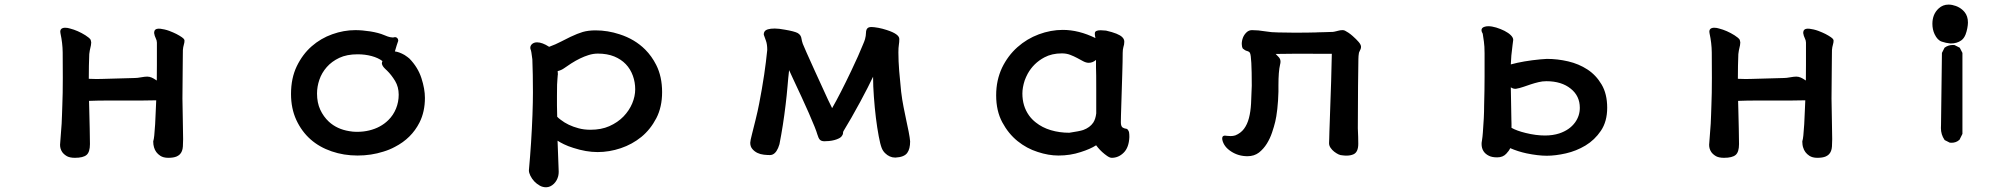

<svg xmlns="http://www.w3.org/2000/svg" viewBox="-20 -604 8540 815"><path d="M755.4 -304.2 754.4 -185.5Q754.4 -169.4 755.9 -99.4Q757.3 -29.3 757.3 -13.2Q757.3 2.9 756.3 17.6Q754.9 39.6 743.2 51.3Q737.8 56.6 730 60.1Q716.8 65.9 694.3 65.9Q673.3 65.9 660.2 57.1Q640.1 43.9 633.8 21.5Q632.3 17.6 631.3 10Q630.4 2.4 630.4 -2.9V-3.9Q633.3 -13.7 634.8 -28.8Q639.2 -73.2 641.1 -132.3Q642.1 -157.2 643.1 -178.2Q611.3 -177.2 576.2 -177.2H428.2Q395 -177.2 357.9 -175.8Q357.9 -156.2 358.9 -138.2Q359.9 -108.4 360.8 -57.6Q361.8 -6.8 361.8 7.8Q361.8 41.5 347.4 53.7Q333 65.9 297.9 65.9Q276.9 65.9 264.2 59.1Q251 51.3 244.1 41.5Q234.9 27.8 234.9 10.7Q234.9 4.4 235.8 -1Q240.7 -61.5 241.7 -79.6Q242.7 -97.7 243.2 -116.7Q243.7 -135.7 244.6 -158.7Q246.6 -204.6 246.6 -273.2Q246.6 -341.8 246.1 -381.8Q245.6 -421.4 236.8 -461.9Q235.8 -465.8 235.8 -469.2Q235.8 -480 244.1 -483.9Q249.5 -486.3 255.9 -486.3Q262.2 -486.3 267.3 -485.4Q272.5 -484.4 277.3 -482.9Q310.1 -474.6 342.8 -454.1Q359.4 -443.4 364.3 -436Q365.2 -434.1 365.7 -431.6Q367.2 -427.2 367.2 -424.1Q367.2 -420.9 366.7 -418.5Q366.7 -413.1 363.8 -401.9Q360.8 -390.6 358.9 -374.5Q356.9 -327.6 356.9 -269.5Q374.5 -268.6 389.2 -268.6Q399.9 -268.6 413.1 -269L552.7 -272.9Q563 -272.9 579.1 -275.9Q595.2 -278.8 604.7 -278.8Q614.3 -278.8 623.5 -274.9Q630.9 -272 645.5 -262.2Q646 -293 646 -328.6V-422.9Q646 -432.1 641.1 -441.7Q636.2 -451.2 634.3 -463.4Q634.3 -464.4 634.3 -465.3Q634.3 -472.7 638.7 -477.5Q642.1 -480.5 646 -481.4Q649.9 -482.4 652.8 -482.4Q655.8 -482.4 661.6 -481.9Q667.5 -481.4 678 -479Q688.5 -476.6 698 -473.1Q707.5 -469.7 714.8 -466.3Q729.5 -460 741.7 -452.6Q753.9 -445.3 758.5 -440.7Q763.2 -436 763.2 -431.6Q763.2 -423.8 760.3 -414.1Q757.3 -404.3 756.3 -391.6Q756.3 -379.4 755.9 -356.2Q755.4 -333 755.4 -304.2Z M1670.4 -431.6V-430.7Q1668 -423.3 1664.1 -412.1Q1660.2 -400.9 1656.2 -385.7Q1673.8 -383.8 1697.3 -370.6Q1703.6 -366.7 1709.5 -362.1Q1715.3 -357.4 1717.8 -355.5Q1753.9 -318.4 1768.8 -272.5Q1783.7 -226.6 1783.7 -188.5Q1783.7 -129.4 1760.7 -84Q1726.6 -16.6 1656.2 19.5Q1633.8 31.7 1607.4 39.6Q1555.7 56.2 1497.6 56.2Q1439.5 56.2 1388.2 38.6Q1283.2 2.9 1237.8 -94.7Q1215.3 -143.6 1215.3 -205.1Q1215.3 -272 1239.7 -322.8Q1264.2 -373.5 1303 -407.5Q1341.8 -441.4 1390.6 -458.7Q1439.5 -476.1 1488.3 -476.1Q1517.1 -476.1 1551.8 -470.7Q1587.9 -464.8 1610.4 -455.1Q1627.4 -447.8 1635.7 -446.3Q1644 -444.8 1647.5 -444.8L1650.9 -445.3Q1652.8 -446.3 1655.8 -446.3Q1660.6 -446.3 1662.6 -445.1Q1664.6 -443.8 1665.8 -442.6Q1667 -441.4 1668 -440.2Q1668.9 -439 1669.4 -437.5Q1670.4 -434.6 1670.4 -431.6ZM1601.1 -335.9Q1601.1 -340.3 1603.5 -344.7Q1585.4 -358.4 1557.6 -366Q1529.8 -373.5 1498 -373.5Q1452.1 -373.5 1420.2 -358.4Q1388.2 -343.3 1366.9 -319.1Q1345.7 -294.9 1335.7 -265.6Q1325.7 -236.3 1325.7 -207Q1325.7 -168 1339.4 -138.4Q1353 -108.9 1376 -87.4Q1410.6 -55.7 1461.9 -47.4Q1478 -44.4 1493.7 -44.4Q1509.3 -44.4 1522.2 -45.9Q1535.2 -47.4 1547.1 -50.3Q1559.1 -53.2 1570.3 -57.4Q1581.5 -61.5 1591.3 -66.9Q1612.3 -78.1 1628.4 -94.2Q1649.4 -114.7 1660.9 -142.8Q1672.4 -170.9 1672.4 -202.1Q1672.4 -234.9 1657.2 -260.3Q1641.1 -286.6 1623 -304.2Q1621.1 -306.6 1616.7 -310.1L1612.8 -314Q1603 -323.7 1601.1 -333.5Q1601.1 -335 1601.1 -335.9Z M2259.8 -424.3Q2281.7 -424.3 2311 -405.3Q2338.9 -415.5 2361.6 -427.5Q2384.3 -439.5 2401.4 -447.5Q2418.5 -455.6 2429.9 -460Q2441.4 -464.4 2453.6 -468.3Q2477.5 -475.1 2507.8 -475.1Q2559.6 -475.1 2609.9 -458.5Q2674.3 -438 2718.8 -393.6Q2746.6 -365.7 2765.6 -328.1Q2790.5 -278.8 2790.5 -212.9Q2790.5 -149.9 2766.1 -102.5Q2741.2 -54.7 2702.6 -22.9Q2663.6 8.8 2615 25.1Q2566.4 41.5 2516.6 41.5Q2468.3 41.5 2414.1 23.9Q2390.6 16.6 2373.8 8.3Q2356.9 0 2346.7 -6.8L2351.1 110.8Q2351.6 117.2 2351.6 125.5Q2351.6 133.8 2349.6 143.1Q2344.7 162.6 2331.5 175.8Q2315.9 190.9 2297.9 190.9Q2283.7 190.9 2271.5 184.1Q2245.1 169.4 2231.4 142.1Q2225.1 129.4 2225.1 119.1V118.7Q2235.8 1.5 2240.2 -116.2Q2242.2 -172.4 2242.2 -211.4Q2242.2 -290 2239.7 -352.1Q2235.4 -388.7 2232.4 -394Q2231 -397 2231 -401.4Q2231 -409.7 2237.8 -416.5Q2246.1 -424.3 2259.8 -424.3ZM2347.2 -302.2Q2348.1 -296.9 2348.1 -289.1V-287.6L2347.7 -287.1Q2347.2 -282.7 2346.2 -268.6Q2345.2 -254.4 2344.7 -244.6Q2344.2 -224.6 2344.2 -197.3V-155.8Q2344.2 -132.8 2345.2 -108.4Q2350.6 -102.5 2359.9 -95.7Q2391.1 -71.3 2435.5 -59.6Q2458.5 -53.2 2486.3 -53.2Q2532.2 -53.2 2566.4 -68.4Q2602.5 -84.5 2626.7 -109.6Q2650.9 -134.8 2663.6 -165Q2676.3 -195.3 2676.3 -225.1Q2676.3 -254.9 2666.5 -282.2Q2645.5 -340.3 2587.4 -364.3Q2557.6 -376.5 2517.6 -376.5Q2498 -376.5 2478 -370.1Q2443.4 -359.4 2404.3 -334.5Q2387.7 -323.7 2374 -314Q2362.3 -305.7 2347.2 -302.2Z M3558.6 -42.5V-40Q3558.6 -35.6 3556.2 -31Q3553.7 -26.4 3551.3 -23.9Q3546.4 -19 3541 -16.6Q3523.4 -7.8 3499 -5.4Q3488.8 -4.4 3479.5 -4.4Q3466.8 -4.4 3460.4 -10.7Q3454.1 -17.1 3449.2 -34.2Q3444.3 -53.2 3413.1 -124.5Q3385.3 -187.5 3346.7 -269Q3336.9 -290 3329.6 -306.2Q3325.7 -273.4 3322.8 -237.1Q3319.8 -200.7 3314.9 -160.2Q3304.2 -70.3 3288.6 8.3Q3278.3 43.5 3259.8 51.8Q3254.4 54.2 3248 54.2Q3236.8 54.2 3222.7 52.7Q3191.9 49.3 3174.3 29.3Q3164.6 18.6 3164.6 2Q3164.6 -6.3 3172.4 -36.1Q3177.2 -55.2 3187 -94.5Q3196.8 -133.8 3202.6 -164.6Q3208.5 -195.3 3213.9 -226.1Q3225.1 -291 3231 -340.3L3236.8 -392.1Q3236.8 -416 3231.4 -430.7L3222.2 -456.5Q3222.2 -458.5 3222.2 -460Q3222.2 -464.8 3225.1 -469.7Q3232.9 -482.9 3268.6 -482.9Q3285.6 -482.9 3311.5 -478Q3351.6 -471.2 3365.7 -463.9Q3380.4 -455.6 3382.3 -439Q3383.3 -431.2 3387.7 -418Q3389.6 -413.1 3403.8 -380.6Q3418 -348.1 3438 -304.7Q3458 -261.2 3473.1 -228Q3497.1 -174.3 3512.2 -145Q3545.9 -203.6 3593.3 -303.2Q3625.5 -370.6 3643.6 -416Q3649.4 -429.2 3651.9 -438Q3655.8 -452.6 3655.8 -463.4Q3655.8 -483.4 3668 -487.8Q3672.4 -489.3 3680.4 -489.3Q3688.5 -489.3 3709 -485.8Q3726.6 -482.4 3744.1 -476.6Q3797.4 -459.5 3797.4 -438.5Q3797.4 -425.3 3795.4 -413.1Q3793.5 -401.9 3793.5 -381.3Q3793.5 -344.7 3796.9 -302.5Q3800.3 -260.3 3805.2 -214.4Q3809.1 -181.6 3815.4 -149.9Q3821.8 -118.2 3827.6 -90.3Q3833.5 -62.5 3836.9 -45.9Q3842.3 -18.1 3843.3 -3.9Q3843.3 28.3 3831.1 44.9Q3818.4 63 3780.8 64.9H3780.3Q3755.9 64.9 3736.8 45.9Q3727.5 36.6 3722.7 24.4Q3716.3 8.3 3710 -25.9Q3696.3 -98.6 3689.5 -192.9Q3686 -238.3 3686 -278.3Q3666.5 -236.8 3631.3 -171.4Q3593.3 -101.1 3560.1 -46.9Q3558.6 -43.9 3558.6 -42.5Z M4472.7 56.2Q4430.7 56.2 4384.8 41Q4338.4 26.4 4299.3 -5.1Q4260.3 -36.6 4234.4 -85Q4208.5 -133.3 4208.5 -199.2Q4208.5 -231.9 4214.8 -261.2Q4221.2 -290.5 4233.4 -316.4Q4258.3 -367.7 4298.6 -403.6Q4338.9 -439.5 4389.6 -458.3Q4440.4 -477.1 4491.2 -477.1Q4559.1 -477.1 4629.9 -442.4Q4629.9 -442.9 4629.6 -444.3Q4629.4 -445.8 4628.9 -447.5Q4628.4 -449.2 4628.4 -450.7Q4628.4 -452.6 4627.4 -456.5V-462.9Q4627.4 -475.6 4652.3 -475.6Q4660.6 -475.6 4674.8 -474.1Q4728.5 -461.9 4743.7 -446.3Q4752.4 -438 4752.4 -426.8Q4752.4 -415 4748.5 -403.8Q4745.6 -393.6 4745.6 -379.4Q4745.6 -346.7 4743.7 -288.1Q4738.8 -132.3 4738.3 -113.5Q4737.8 -94.7 4737.8 -85Q4737.8 -67.9 4745.6 -62.5Q4751.5 -58.6 4764.2 -56.6Q4771.5 -49.3 4772.7 -41.5Q4773.9 -33.7 4773.9 -22.5V-22Q4772 22 4750 43.9Q4728 65.9 4699.2 65.9Q4690.9 65.9 4679.7 58.1Q4657.2 42.5 4640.6 22.5Q4635.3 16.6 4632.8 12.7Q4607.9 28.8 4567.4 41.5Q4523.4 56.2 4472.7 56.2ZM4633.3 -224.6Q4633.3 -265.6 4633.1 -282.5Q4632.8 -299.3 4632.6 -305.2Q4632.3 -311 4632.3 -316.4Q4632.3 -327.1 4632.3 -335V-349.6Q4618.2 -337.4 4601.6 -337.4Q4590.3 -337.4 4577.6 -344.2L4552.2 -357.9Q4538.6 -365.2 4522.7 -371.3Q4506.8 -377.4 4487.3 -377.4Q4444.8 -377.4 4413.1 -360.4Q4367.2 -335.9 4342.3 -291Q4335 -277.3 4329.6 -262.7Q4319.8 -232.4 4319.8 -207Q4319.8 -153.8 4347.7 -114.3Q4359.9 -97.2 4377 -84Q4403.8 -62.5 4440.4 -51.5Q4477.1 -40.5 4519 -40.5Q4562.5 -46.9 4578.1 -52.2Q4606.4 -62.5 4620.6 -83.5Q4630.4 -98.6 4633.3 -122.6Z M5633.3 -375.5 5485.4 -376Q5440.9 -376 5395 -375Q5402.8 -367.7 5408.2 -361.3Q5415.5 -353.5 5415.5 -342.3Q5415.5 -336.4 5413.6 -329.6Q5406.7 -300.8 5406.7 -241.7V-214.8Q5405.8 -176.3 5401.9 -141.4Q5397.9 -106.4 5393.1 -87.4Q5388.2 -66.9 5379.6 -41.5Q5371.1 -16.1 5357.4 5.9Q5343.8 27.8 5324.2 43.5Q5303.7 59.1 5275.4 59.1Q5236.8 59.1 5206.1 39.1Q5174.8 19 5168.5 -10.7Q5168 -14.2 5168 -16.1Q5168 -24.4 5173.3 -26.9Q5176.3 -28.3 5179.9 -28.3Q5183.6 -28.3 5188.5 -27.3Q5197.8 -26.4 5203.6 -26.4Q5214.4 -26.4 5223.6 -29.3Q5246.6 -38.6 5260.5 -57.1Q5274.4 -75.7 5281.5 -102.8Q5288.6 -129.9 5290.5 -164.6Q5292.5 -199.2 5293.5 -240.2Q5293.5 -363.8 5286.1 -378.4Q5284.2 -382.8 5281.2 -384.3Q5277.3 -386.7 5272.9 -387.7Q5265.1 -389.6 5255.4 -397.9Q5251 -406.2 5251 -417.5Q5251 -431.2 5256.3 -444.8Q5261.2 -457 5271.2 -466.6Q5281.2 -476.1 5294.4 -476.1Q5320.8 -476.1 5349.1 -471.2Q5377.4 -466.3 5406.2 -466.3Q5439.5 -465.3 5474.1 -465.3Q5508.8 -465.3 5527.6 -465.6Q5546.4 -465.8 5552.2 -466.1Q5558.1 -466.3 5563.7 -466.3Q5569.3 -466.3 5574.7 -466.8Q5585.9 -466.8 5603 -467.5Q5620.1 -468.3 5627.7 -468.3Q5635.3 -468.3 5636.7 -468.5Q5638.2 -468.8 5640.1 -469Q5642.1 -469.2 5644.5 -469.7Q5648.9 -470.7 5653.1 -471.7Q5657.2 -472.7 5659.9 -473.4Q5662.6 -474.1 5665.3 -474.6Q5668 -475.1 5670.4 -475.6Q5675.3 -476.1 5679.7 -476.1Q5684.1 -476.1 5689 -473.9Q5693.8 -471.7 5703.1 -465.6Q5712.4 -459.5 5721.7 -451.2Q5737.3 -437.5 5747.3 -425.8Q5757.3 -414.1 5757.3 -405.3Q5757.3 -399.9 5755.4 -395.5Q5753.4 -391.1 5752 -388.2Q5747.6 -380.4 5747.6 -374V-373Q5746.6 -370.1 5746.1 -353.5Q5745.6 -330.6 5744.6 -238Q5743.7 -145.5 5743.7 -59.6Q5745.6 -20.5 5745.6 6.3Q5745.6 41.5 5725.6 50.8Q5712.9 56.6 5695.3 56.6Q5686.5 56.6 5677.2 55.2Q5663.6 55.2 5643.6 40Q5634.8 33.2 5628.2 23.7Q5621.6 14.2 5621.6 3.9Q5621.6 1 5622.3 -16.4Q5623 -33.7 5623 -43.5Q5624 -63.5 5624.8 -94.7Q5625.5 -126 5627 -160.2Q5629.4 -216.8 5630.4 -258.3Q5633.3 -364.7 5633.3 -375.5Z M6459.5 46.9Q6423.3 39.1 6390.6 24.9Q6385.3 36.6 6374 48.3Q6359.9 64 6335 64Q6314 64 6300.8 57.6Q6269 42.5 6269 6.8Q6269 0.5 6270.5 -6.6Q6272 -13.7 6272.9 -24.4Q6273.9 -35.2 6274.4 -41Q6279.8 -106.4 6279.8 -156.2Q6281.7 -221.7 6281.7 -279.3V-377.9Q6281.7 -408.7 6278.8 -427.7Q6275.9 -446.8 6273.9 -460.9Q6268.6 -469.7 6268.6 -475.6Q6268.6 -486.3 6281.2 -490.2Q6288.1 -492.7 6297.4 -492.7Q6312.5 -492.7 6331.1 -487.1Q6349.6 -481.4 6366.2 -473.1Q6383.3 -464.4 6393.3 -454.3Q6403.3 -444.3 6403.3 -434.6Q6403.3 -431.2 6400.4 -412.1Q6394 -365.2 6393.1 -330.6Q6446.3 -345.2 6519 -352.1Q6533.7 -353.5 6546.4 -354H6546.9Q6591.3 -354 6636.5 -343.5Q6681.6 -333 6718.3 -309.1Q6754.9 -285.2 6778.3 -245.6Q6802.2 -205.6 6802.2 -146.5Q6802.2 -88.4 6775.4 -48.8Q6749 -9.8 6710 13.7Q6670.9 37.1 6626.7 47.1Q6582.5 57.1 6545.7 57.1Q6508.8 57.1 6459.5 46.9ZM6411.1 -227.1Q6402.3 -227.1 6393.1 -233.4Q6393.1 -230.5 6394.3 -165.3Q6395.5 -100.1 6395.5 -95.5Q6395.5 -90.8 6395.8 -86.4Q6396 -82 6396 -78.1Q6396 -69.3 6396 -61.5Q6418 -48.8 6456.1 -39.6Q6499.5 -28.8 6538.1 -28.8Q6571.3 -28.8 6598.6 -37.6Q6642.6 -52.2 6666 -84.5Q6686 -112.3 6686 -146.5Q6686 -196.8 6647.5 -227.5Q6608.4 -259.3 6543.9 -259.3Q6526.9 -259.3 6511.2 -255.4Q6494.6 -251.5 6478.8 -246.3Q6462.9 -241.2 6446.8 -235.4Q6429.7 -229.5 6415 -227.1Q6413.1 -227.1 6411.1 -227.1Z M7755.4 -304.2 7754.4 -185.5Q7754.4 -169.4 7755.9 -99.4Q7757.3 -29.3 7757.3 -13.2Q7757.3 2.9 7756.3 17.6Q7754.9 39.6 7743.2 51.3Q7737.8 56.6 7730 60.1Q7716.8 65.9 7694.3 65.9Q7673.3 65.9 7660.2 57.1Q7640.1 43.9 7633.8 21.5Q7632.3 17.6 7631.3 10Q7630.4 2.4 7630.4 -2.9V-3.9Q7633.3 -13.7 7634.8 -28.8Q7639.2 -73.2 7641.1 -132.3Q7642.1 -157.2 7643.1 -178.2Q7611.3 -177.2 7576.2 -177.2H7428.2Q7395 -177.2 7357.9 -175.8Q7357.9 -156.2 7358.9 -138.2Q7359.9 -108.4 7360.8 -57.6Q7361.8 -6.8 7361.8 7.8Q7361.8 41.5 7347.4 53.7Q7333 65.9 7297.9 65.9Q7276.9 65.9 7264.2 59.1Q7251 51.3 7244.1 41.5Q7234.9 27.8 7234.9 10.7Q7234.9 4.4 7235.8 -1Q7240.7 -61.5 7241.7 -79.6Q7242.7 -97.7 7243.2 -116.7Q7243.7 -135.7 7244.6 -158.7Q7246.6 -204.6 7246.6 -273.2Q7246.6 -341.8 7246.1 -381.8Q7245.6 -421.4 7236.8 -461.9Q7235.8 -465.8 7235.8 -469.2Q7235.8 -480 7244.1 -483.9Q7249.5 -486.3 7255.9 -486.3Q7262.2 -486.3 7267.3 -485.4Q7272.5 -484.4 7277.3 -482.9Q7310.1 -474.6 7342.8 -454.1Q7359.4 -443.4 7364.3 -436Q7365.2 -434.1 7365.7 -431.6Q7367.2 -427.2 7367.2 -424.1Q7367.2 -420.9 7366.7 -418.5Q7366.7 -413.1 7363.8 -401.9Q7360.8 -390.6 7358.9 -374.5Q7356.9 -327.6 7356.9 -269.5Q7374.5 -268.6 7389.2 -268.6Q7399.9 -268.6 7413.1 -269L7552.7 -272.9Q7563 -272.9 7579.1 -275.9Q7595.2 -278.8 7604.7 -278.8Q7614.3 -278.8 7623.5 -274.9Q7630.9 -272 7645.5 -262.2Q7646 -293 7646 -328.6V-422.9Q7646 -432.1 7641.1 -441.7Q7636.2 -451.2 7634.3 -463.4Q7634.3 -464.4 7634.3 -465.3Q7634.3 -472.7 7638.7 -477.5Q7642.1 -480.5 7646 -481.4Q7649.9 -482.4 7652.8 -482.4Q7655.8 -482.4 7661.6 -481.9Q7667.5 -481.4 7678 -479Q7688.5 -476.6 7698 -473.1Q7707.5 -469.7 7714.8 -466.3Q7729.5 -460 7741.7 -452.6Q7753.9 -445.3 7758.5 -440.7Q7763.2 -436 7763.2 -431.6Q7763.2 -423.8 7760.3 -414.1Q7757.3 -404.3 7756.3 -391.6Q7756.3 -379.4 7755.9 -356.2Q7755.4 -333 7755.4 -304.2Z M8218.8 -60.5Q8218.8 -66.4 8219.2 -72.8L8223.1 -379.4L8233.9 -400.9L8234.9 -401.9Q8250 -413.1 8269.5 -413.1Q8272.5 -413.1 8276.9 -412.6L8298.8 -401.4L8310.1 -379.4V-35.6L8297.4 -10.3L8296.4 -9.8Q8283.2 2 8263.7 2Q8260.7 2 8256.3 1.5L8234.9 -9.3L8233.9 -10.7Q8218.8 -32.7 8218.8 -60.5ZM8182.6 -502.9Q8182.6 -543.9 8209.5 -568.4Q8227.1 -584.5 8251 -584.5Q8258.3 -584.5 8266.6 -583Q8299.8 -576.2 8319.3 -552.7Q8333.5 -535.2 8333.5 -508.3Q8333.5 -498.5 8330.8 -484.1Q8328.1 -469.7 8323.2 -457Q8316.4 -440.4 8305.2 -432.6Q8287.1 -419.4 8259.8 -419.4H8259.3Q8239.3 -421.4 8222.7 -427.2Q8204.1 -433.1 8191.9 -459Q8182.6 -479 8182.6 -502.9Z"/></svg>

Font: Bakudai
Style: Medium
Weight: 500
Version: Version 1.48